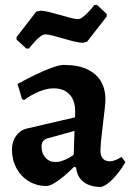

<svg xmlns="http://www.w3.org/2000/svg" viewBox="-20 -731 519 763"><path d="M381.9 12Q337.9 12 312.2 -7.8Q286.5 -27.6 282.1 -65.4L274.5 -68.2Q254.5 -47.8 233.7 -30.5Q212.9 -13.3 194.8 -2.6Q176.7 8 164 8Q125.2 8 94.2 -10.9Q63.2 -29.9 45.3 -62.8Q27.5 -95.8 27.5 -136.7Q27.5 -167.6 43.5 -190.5Q59.6 -213.4 85.4 -219.9L278.1 -264.7L278.7 -289.3Q278.7 -332.1 256.1 -356Q233.6 -380 193.4 -380Q165.4 -380 133.3 -366.3Q101.1 -352.6 75.6 -333.1L67.5 -337.5L49.6 -397.2Q79.2 -413.5 115.3 -431.4Q151.4 -449.2 183.7 -461.1Q216.1 -473 232.9 -473Q291.4 -473 328 -455Q364.6 -437.1 381.8 -406.5Q399 -376 399 -336.8Q399 -324.3 396 -297.1Q393.1 -269.9 389.1 -237.7Q385.1 -205.6 382.1 -176.7Q379.2 -147.7 379.2 -130.7Q379.2 -111.9 388.8 -101Q398.5 -90.1 414.8 -90.1Q428.2 -90.1 441.8 -96.1Q455.4 -102.2 463 -107.5L478.4 -86.5Q468.1 -68.5 452.2 -47.3Q436.2 -26.1 418.1 -9.6Q400 6.9 381.9 12ZM200.9 -87.1Q216.3 -87.1 236.6 -95.4Q256.9 -103.7 272.9 -116.1L276.1 -210.9L169 -181.2Q145 -174.4 145 -148.2Q145 -122.5 160.4 -104.8Q175.8 -87.1 200.9 -87.1ZM84.4 -538 45.8 -573.9V-583.8L124 -684.6L140.4 -688.6Q152.7 -688.6 173.8 -683.5Q194.8 -678.5 217.3 -671.9Q239.9 -665.3 259.9 -660.2Q279.8 -655.1 290.1 -655.1Q299.1 -655.1 309.9 -663.8Q320.8 -672.5 331.1 -683.3Q341.5 -694 348.2 -702.7Q354.9 -711.5 354.9 -711.5H365.4L404.1 -675.6V-665.6L325.8 -564.9L309.4 -560.9Q297.1 -560.9 276.1 -565.9Q255 -570.9 232.6 -577.6Q210.1 -584.3 190.5 -589.3Q170.8 -594.3 159.7 -594.3Q150.6 -594.3 139.5 -585.6Q128.3 -576.9 118.4 -566.1Q108.5 -555.4 101.8 -546.7Q95 -538 95 -538Z"/></svg>

Font: Alegreya
Style: Regular
Weight: 400
Designer: Juan Pablo del Peral
Foundry: Huerta Tipografica
Version: Version 2.009